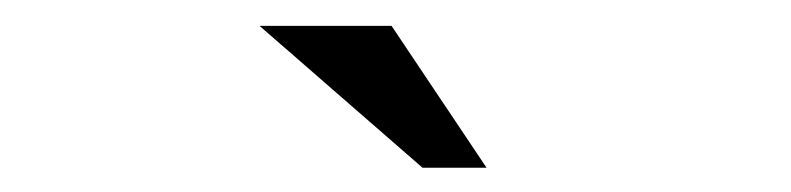

<svg xmlns="http://www.w3.org/2000/svg" viewBox="-20 -624 626 152"><path d="M185.5 -603.5H290L365.2 -491.2H314.5Z"/></svg>

Font: Thabit
Style: Regular
Weight: 500
Designer: Regenerated by Nadim Shaikli
Foundry: MAK Alagha
Version: 0.01